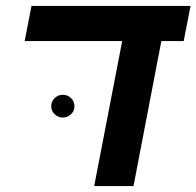

<svg xmlns="http://www.w3.org/2000/svg" viewBox="-20 -626 661 646"><path d="M429.2 0H296.9L391.1 -487.8H63L85.9 -606H621.1L598.1 -487.8H522.9ZM152.3 -268.1Q152.3 -285.2 164.1 -296.1Q175.8 -307.1 191.4 -307.1Q207 -307.1 218.8 -296.1Q230.5 -285.2 230.5 -268.1Q230.5 -252.4 218.8 -241.5Q207 -230.5 191.4 -230.5Q175.8 -230.5 164.1 -241.5Q152.3 -252.4 152.3 -268.1Z"/></svg>

Font: Cousine
Style: Bold Italic
Weight: 700
Italic angle: -12°
Monospace: yes
Designer: Steve Matteson
Foundry: Ascender Corporation
Version: Version 1.20